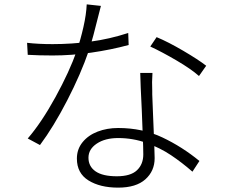

<svg xmlns="http://www.w3.org/2000/svg" viewBox="-20 -815 1040 879"><path d="M221 -613Q308 -613 394.5 -624.5Q481 -636 567 -664L569 -609Q488 -587 397.5 -574Q307 -561 221 -561Q160 -561 107 -564L104 -619Q155 -613 221 -613ZM433 -753Q406 -642 387 -584Q350 -476 287.5 -355Q225 -234 163 -151L107 -181Q170 -254 234 -370.5Q298 -487 332 -584Q349 -634 362 -691.5Q375 -749 377 -795L442 -788ZM677 -399Q677 -391 677 -383L681 -281Q688 -122 688 -91Q688 -32 645.5 6Q603 44 521 44Q438 44 385 11Q332 -22 332 -89Q332 -132 358 -164Q384 -196 427 -212.5Q470 -229 521 -229Q632 -229 723 -186Q814 -143 893 -78L861 -29Q813 -71 763 -104.5Q713 -138 651 -160.5Q589 -183 521 -183Q461 -183 423 -157.5Q385 -132 385 -93Q385 -53 417.5 -30.5Q450 -8 515 -8Q578 -8 607 -35.5Q636 -63 636 -108Q636 -138 633.5 -196Q631 -254 629 -313Q623 -430 622 -481H678Q675 -438 677 -399ZM668 -602 697 -645Q750 -623 819 -582.5Q888 -542 924 -514L891 -467Q855 -499 788.5 -538Q722 -577 668 -602Z"/></svg>

Font: 寒蝉端黑体 Light
Style: Regular
Weight: 300
Designer: ChillDuanSans {Warren2060}; 
Source Han Sans {Ryoko NISHIZUKA 西塚涼子 (kana, bopomofo & ideographs); Paul D. Hunt (Latin, G
Foundry: ChillType&Adobe
Version: Version 1.300;Glyphs 3.3 (3306)